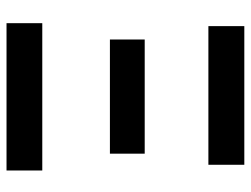

<svg xmlns="http://www.w3.org/2000/svg" viewBox="-108 -642 751 574"><g transform="rotate(90 267.0 -355.5)"><path d="M49.8 0V-106.9H490.2V0ZM98.6 -309.1V-413.1H439.9V-309.1ZM58.6 -603.5V-710.9H473.1V-603.5Z"/></g></svg>

Font: Roboto SemiCondensed SemiBold
Style: Regular
Weight: 600
Width: 4
Designer: Christian Robertson
Foundry: Google
Version: Version 3.009; 2024